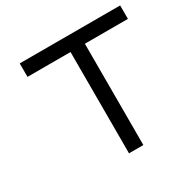

<svg xmlns="http://www.w3.org/2000/svg" viewBox="-149 -816 966 966"><g transform="rotate(-30 333.5 -333.5)"><path d="M666.7 -666.7V-588.5H416.7V0H333.3V-588.5H83.3V-666.7Z"/></g></svg>

Font: Monoid
Style: Regular
Weight: 400
Width: 4
Monospace: yes
Designer: Andreas Larsen (@larsenwork)
Version: Version 0.61